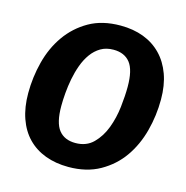

<svg xmlns="http://www.w3.org/2000/svg" viewBox="-107 -812 903 931"><g transform="rotate(15 344.5 -347.0)"><path d="M667 -415Q667 -334 646.5 -256.5Q626 -179 583.5 -118.5Q541 -58 474.5 -20.5Q408 17 317 17Q253 17 201 -2.5Q149 -22 112.5 -59.5Q76 -97 56.5 -152.5Q37 -208 37 -279Q37 -359 57 -436.5Q77 -514 120 -575Q163 -636 228.5 -673.5Q294 -711 386 -711Q450 -711 501.5 -691.5Q553 -672 590 -634Q627 -596 647 -541Q667 -486 667 -415ZM320 -104Q375 -104 409.5 -138.5Q444 -173 463 -223.5Q482 -274 488.5 -331Q495 -388 495 -433Q495 -517 466.5 -553Q438 -589 383 -589Q346 -589 319 -573Q292 -557 272.5 -530Q253 -503 240.5 -468.5Q228 -434 221 -397.5Q214 -361 211 -325Q208 -289 208 -260Q208 -176 236.5 -140Q265 -104 320 -104Z"/></g></svg>

Font: Qjlgwqiwhsfqbnnlvksmvfsycuq
Style: Regular
Weight: 700
Italic angle: -8°
Designer: Carrois Corporate & Edenspiekermann
Foundry: Carrois Corporate GbR & Edenspiekermann AG
Version: Version 2.001